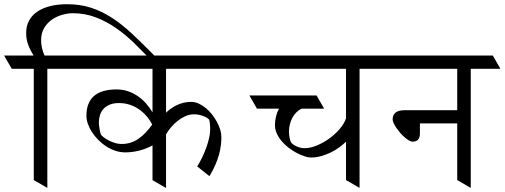

<svg xmlns="http://www.w3.org/2000/svg" viewBox="-62 -915 2457 935"><path d="M102.5 -580.1H-4.9L-42 -644.5H101.6Q85.9 -669.4 75.7 -696Q65.4 -722.7 65.4 -753.9Q65.4 -788.1 79.3 -814.2Q93.3 -840.3 119.4 -858.2Q145.5 -876 182.4 -885.3Q219.2 -894.5 264.6 -894.5Q327.6 -894.5 380.1 -877.7Q432.6 -860.8 481.9 -829.1Q531.2 -797.4 581.1 -750.7Q630.9 -704.1 689 -645L668.9 -627.4Q631.3 -666 590.6 -705.8Q549.8 -745.6 503.7 -777.8Q457.5 -810.1 405 -830.3Q352.5 -850.6 292 -850.6Q270 -850.6 243.2 -843.5Q216.3 -836.4 192.9 -820.8Q169.4 -805.2 153.8 -780Q138.2 -754.9 138.2 -718.8Q138.2 -699.2 142.6 -680.7Q147 -662.1 154.8 -644.5H275.9L313 -580.1H168.5V0L102.5 -38.1Z M680.7 -207Q650.4 -190.4 616 -181.6Q581.5 -172.9 548.3 -172.9Q523.4 -172.9 499.5 -180.9Q475.6 -189 454.6 -202.6Q433.6 -216.3 416 -234.4Q398.4 -252.4 385.7 -272Q373 -291.5 366 -311.8Q358.9 -332 358.9 -350.6Q358.9 -416 396 -447.8Q433.1 -479.5 505.9 -479.5Q534.2 -479.5 559.6 -471.2Q585 -462.9 606.9 -448.2Q628.9 -433.6 647.5 -413.1Q666 -392.6 680.7 -367.7V-580.1H266.1L229 -644.5H1108.9L1146 -580.1H746.6V-366.2Q755.9 -375.5 768.8 -385Q781.7 -394.5 797.1 -402.1Q812.5 -409.7 830.6 -414.3Q848.6 -418.9 868.7 -418.9Q887.2 -418.9 905 -410.9Q922.9 -402.8 939.5 -389.4Q956.1 -376 970 -358.4Q983.9 -340.8 994.1 -321.8Q1004.4 -302.7 1010.3 -283.7Q1016.1 -264.6 1016.1 -248.5Q1016.1 -228 1013.4 -206.3Q1010.7 -184.6 1004.2 -160.9Q997.6 -137.2 986.3 -111.3Q975.1 -85.4 958 -57.1L898.4 -104.5Q911.1 -124.5 922.6 -148.4Q934.1 -172.4 942.6 -196.3Q951.2 -220.2 956.3 -242.7Q961.4 -265.1 961.4 -282.7Q961.4 -288.6 961.2 -296.4Q960.9 -304.2 960.2 -311.5Q959.5 -318.8 958.5 -324.5Q957.5 -330.1 956.5 -332Q954.6 -335.4 948 -339.8Q941.4 -344.2 931.6 -348.4Q921.9 -352.5 909.2 -355.5Q896.5 -358.4 882.8 -358.4Q862.3 -358.4 842.3 -349.9Q822.3 -341.3 804.4 -327.4Q786.6 -313.5 771.7 -296.1Q756.8 -278.8 746.6 -261.2V0.5L680.7 -37.6ZM679.2 -308.6Q667.5 -331.1 650.9 -350.3Q634.3 -369.6 613.8 -383.5Q593.3 -397.5 569.1 -405.3Q544.9 -413.1 517.6 -413.1Q490.2 -413.1 471.4 -405Q452.6 -397 441.2 -383.8Q429.7 -370.6 424.6 -353.5Q419.4 -336.4 419.4 -318.4Q419.4 -313 420.4 -304Q421.4 -294.9 423.1 -285.6Q424.8 -276.4 426.5 -269Q428.2 -261.7 429.7 -259.3Q431.6 -255.9 440.7 -248.3Q449.7 -240.7 463.4 -233.2Q477.1 -225.6 494.6 -219.7Q512.2 -213.9 531.2 -213.9Q575.7 -213.9 612.1 -239Q648.4 -264.2 679.2 -308.6Z M1516.6 -385.7H1406.2Q1391.6 -378.4 1380.1 -366.7Q1368.7 -355 1361.1 -340.3Q1353.5 -325.7 1349.4 -308.8Q1345.2 -292 1345.2 -274.4Q1345.2 -266.1 1346.2 -257.6Q1347.2 -249 1348.9 -241.5Q1350.6 -233.9 1352.5 -228Q1354.5 -222.2 1356.4 -219.7Q1358.9 -216.8 1364.7 -212.4Q1370.6 -208 1379.4 -203.6Q1388.2 -199.2 1399.2 -196.3Q1410.2 -193.4 1422.9 -193.4Q1447.8 -193.4 1478.5 -205.6Q1509.3 -217.8 1538.1 -238Q1566.9 -258.3 1590.1 -284.4Q1613.3 -310.5 1623 -338.4V-580.1H1099.1L1062 -644.5H1796.4L1833.5 -580.1H1689V0L1623 -38.1V-225.1Q1609.9 -211.9 1591.3 -198.2Q1572.8 -184.6 1550.3 -173.3Q1527.8 -162.1 1502.7 -155Q1477.5 -147.9 1451.7 -147.9Q1439.5 -147.9 1421.9 -153.6Q1404.3 -159.2 1384.8 -169.2Q1365.2 -179.2 1345.9 -193.6Q1326.7 -208 1311.3 -225.8Q1295.9 -243.7 1286.4 -263.9Q1276.9 -284.2 1276.9 -306.6Q1276.9 -316.9 1278.3 -327.9Q1279.8 -338.9 1282.5 -349.4Q1285.2 -359.9 1288.8 -369.4Q1292.5 -378.9 1297.4 -385.7H1189.5L1152.3 -450.2H1479.5Z M2164.6 -314H1982.9V-264.2Q1982.9 -252.4 1979.7 -244.9Q1976.6 -237.3 1971.7 -232.9Q1966.8 -228.5 1960.2 -226.8Q1953.6 -225.1 1947.3 -225.1Q1939.5 -225.1 1929.2 -231.2Q1918.9 -237.3 1908 -246.8Q1897 -256.3 1886.7 -268.3Q1876.5 -280.3 1868.2 -292.2Q1859.9 -304.2 1855 -315.2Q1850.1 -326.2 1850.1 -333.5Q1850.1 -342.3 1852.8 -350.6Q1855.5 -358.9 1862.3 -365Q1869.1 -371.1 1880.6 -374.8Q1892.1 -378.4 1909.7 -378.4H2164.6V-580.1H1786.6L1749.5 -644.5H2337.9L2375 -580.1H2230.5V0L2164.6 -38.1Z"/></svg>

Font: Kurinto Seri
Style: Regular
Weight: 400
Designer: Kurinto was developed by Clint Goss from a range of fonts that are compatible with the SIL Open Font License Version 1.1
Foundry: Clinton F. Goss
Version: Version 2.196; July 25, 2020